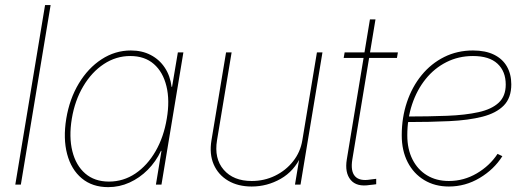

<svg xmlns="http://www.w3.org/2000/svg" viewBox="-20 -748 2131 778"><path d="M185.1 -727.5 64.5 0H42L162.6 -727.5Z M418.5 10.3Q354 10.3 311.3 -25.4Q268.6 -61 252 -123.8Q235.4 -186.5 248.5 -267.1Q261.7 -347.2 299.3 -409.7Q336.9 -472.2 391.6 -507.8Q446.3 -543.5 510.3 -543.5Q555.7 -543.5 590.8 -525.1Q626 -506.8 647.9 -473.6Q669.9 -440.4 675.3 -396H677.2L700.7 -535.6H723.1L634.3 0H611.8L634.3 -136.7H632.3Q611.8 -93.3 578.9 -60.1Q545.9 -26.9 504.9 -8.3Q463.9 10.3 418.5 10.3ZM421.4 -12.2Q480 -12.2 528.6 -44.9Q577.1 -77.6 610.4 -135.3Q643.6 -192.9 655.8 -267.1Q668.5 -340.8 654.5 -398.4Q640.6 -456.1 603.5 -488.5Q566.4 -521 507.8 -521Q450.2 -521 400.9 -488.5Q351.6 -456.1 317.4 -398.4Q283.2 -340.8 271 -267.1Q258.8 -192.9 273.2 -135.3Q287.6 -77.6 325.4 -44.9Q363.3 -12.2 421.4 -12.2Z M1000 7.8Q944.3 7.8 904.3 -15.9Q864.3 -39.6 845.9 -81.8Q827.6 -124 836.9 -179.7L896 -535.6H918.5L859.4 -179.7Q847.2 -105.5 886.5 -60.1Q925.8 -14.6 1000 -14.6Q1050.8 -14.6 1094.5 -35.9Q1138.2 -57.1 1167.7 -94.5Q1197.3 -131.8 1205.1 -179.7L1264.2 -535.6H1286.6L1197.8 0H1175.3L1194.8 -117.2H1200.7Q1172.4 -54.7 1117.4 -23.4Q1062.5 7.8 1000 7.8Z M1592.3 -535.6 1588.4 -513.2H1372.6L1376.5 -535.6ZM1479 -669.4H1501.5L1407.7 -102.1Q1399.9 -54.7 1418.5 -33.9Q1437 -13.2 1480.5 -20.5Q1486.3 -21 1492.4 -22Q1498.5 -22.9 1504.4 -23.4V-1.5Q1498 -0.5 1491.7 0.2Q1485.4 1 1479 1.5Q1425.3 10.3 1400.9 -19Q1376.5 -48.3 1385.3 -102.1Z M1798.8 7.8Q1742.2 7.8 1699 -18.3Q1655.8 -44.4 1631.8 -91.1Q1607.9 -137.7 1607.9 -199.7Q1607.9 -271.5 1628.9 -334Q1649.9 -396.5 1688.5 -443.6Q1727.1 -490.7 1780 -517.1Q1833 -543.5 1896.5 -543.5Q1947.3 -543.5 1981.9 -526.4Q2016.6 -509.3 2034.2 -478.3Q2051.8 -447.3 2051.8 -406.2Q2051.8 -351.6 2021.5 -320.6Q1991.2 -289.6 1934.8 -275.1Q1878.4 -260.7 1800 -257.1Q1721.7 -253.4 1626 -253.4V-275.9Q1717.3 -275.9 1791.5 -278.8Q1865.7 -281.7 1918.9 -293.5Q1972.2 -305.2 2000.7 -331.8Q2029.3 -358.4 2029.3 -405.3Q2029.3 -459 1995.8 -490Q1962.4 -521 1896.5 -521Q1837.9 -521 1789.1 -496.3Q1740.2 -471.7 1704.8 -427.7Q1669.4 -383.8 1649.9 -325.4Q1630.4 -267.1 1630.4 -199.7Q1630.4 -143.6 1651.4 -102.1Q1672.4 -60.5 1710.2 -37.6Q1748 -14.6 1798.8 -14.6Q1859.4 -14.6 1911.9 -45.4Q1964.4 -76.2 1996.1 -124.5L2015.6 -115.2Q1981.9 -61.5 1923.8 -26.9Q1865.7 7.8 1798.8 7.8Z"/></svg>

Font: Inter 20pt Thin
Style: Italic
Weight: 250
Italic angle: -9.3988°
Version: Version 4.001;git-66647c0bb